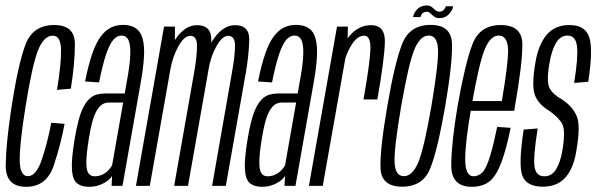

<svg xmlns="http://www.w3.org/2000/svg" viewBox="-20 -698 2240 721"><path d="M78 3.5Q155 3.5 181.8 -76.5Q208.5 -156.5 222.5 -233L172.5 -237Q158.5 -162.5 137.2 -99.5Q116 -36.5 85 -36.5Q53.5 -36.5 54 -100.5Q54.5 -164.5 75.5 -295Q100.5 -452.5 122.5 -508.2Q144.5 -564 178 -564Q208.5 -564 209.2 -510.8Q210 -457.5 194 -360.5L246 -365Q261.5 -463 261.2 -533.5Q261 -604 183.5 -604Q103.5 -604 75.8 -530.8Q48 -457.5 23 -294.5Q2.5 -159 1.5 -77.8Q0.5 3.5 78 3.5Z M314 3.5Q331 3.5 345.2 -0.5Q359.5 -4.5 370.8 -10.8Q382 -17 389.8 -24Q397.5 -31 401 -38L399 0H440L508 -385.5Q523.5 -471 520.8 -518.2Q518 -565.5 498.2 -585Q478.5 -604.5 442 -604.5Q416.5 -604.5 396 -594.2Q375.5 -584 358 -560.5Q340.5 -537 326.2 -495.8Q312 -454.5 299.5 -392L352 -388.5Q365.5 -456 378.5 -494.2Q391.5 -532.5 405.5 -548.5Q419.5 -564.5 436 -564.5Q454 -564.5 462.2 -548Q470.5 -531.5 469.2 -492.5Q468 -453.5 455 -385.5L448.5 -347H374.5Q358 -347 343 -342.8Q328 -338.5 315.8 -327Q303.5 -315.5 293.2 -295.8Q283 -276 274.8 -245.2Q266.5 -214.5 259.5 -171Q247.5 -97 250.2 -59.8Q253 -22.5 269.5 -9.5Q286 3.5 314 3.5ZM334.5 -36Q321 -36 312.8 -46.5Q304.5 -57 304.2 -86.5Q304 -116 313 -173.5Q320 -217.5 328 -245Q336 -272.5 346 -287.2Q356 -302 366.5 -307.5Q377 -313 389 -313H442.5L401 -77.5Q396.5 -68.5 387.2 -58.8Q378 -49 364.8 -42.5Q351.5 -36 334.5 -36Z M490.5 0H542.5L636.5 -532L637 -598H596ZM634 0H686L761 -424.5Q772.5 -491 773.5 -547.2Q774.5 -603.5 719.5 -603.5Q677 -603.5 643 -556.5Q609 -509.5 600 -459L619 -434Q628 -484.5 649.8 -524Q671.5 -563.5 694.5 -563.5Q719.5 -563.5 719.8 -526.5Q720 -489.5 709 -425.5ZM776.5 0H828L903 -424.5Q914.5 -490.5 916 -547Q917.5 -603.5 863 -603.5Q820 -603.5 785.5 -556.2Q751 -509 742.5 -459L762.5 -434Q770.5 -484.5 792.5 -524Q814.5 -563.5 837 -563.5Q862.5 -563.5 862.5 -526.5Q862.5 -489.5 851 -425.5Z M963.5 3.5Q980.5 3.5 994.8 -0.5Q1009 -4.5 1020.2 -10.8Q1031.5 -17 1039.2 -24Q1047 -31 1050.5 -38L1048.5 0H1089.5L1157.5 -385.5Q1173 -471 1170.2 -518.2Q1167.5 -565.5 1147.8 -585Q1128 -604.5 1091.5 -604.5Q1066 -604.5 1045.5 -594.2Q1025 -584 1007.5 -560.5Q990 -537 975.8 -495.8Q961.5 -454.5 949 -392L1001.5 -388.5Q1015 -456 1028 -494.2Q1041 -532.5 1055 -548.5Q1069 -564.5 1085.5 -564.5Q1103.5 -564.5 1111.8 -548Q1120 -531.5 1118.8 -492.5Q1117.5 -453.5 1104.5 -385.5L1098 -347H1024Q1007.5 -347 992.5 -342.8Q977.5 -338.5 965.2 -327Q953 -315.5 942.8 -295.8Q932.5 -276 924.2 -245.2Q916 -214.5 909 -171Q897 -97 899.8 -59.8Q902.5 -22.5 919 -9.5Q935.5 3.5 963.5 3.5ZM984 -36Q970.5 -36 962.2 -46.5Q954 -57 953.8 -86.5Q953.5 -116 962.5 -173.5Q969.5 -217.5 977.5 -245Q985.5 -272.5 995.5 -287.2Q1005.5 -302 1016 -307.5Q1026.5 -313 1038.5 -313H1092L1050.5 -77.5Q1046 -68.5 1036.8 -58.8Q1027.5 -49 1014.2 -42.5Q1001 -36 984 -36Z M1345 -324.5H1397Q1423 -471.5 1425.2 -537.5Q1427.5 -603.5 1373.5 -603.5Q1330.5 -603.5 1297.8 -569Q1265 -534.5 1256 -481.5L1274 -466.5Q1280 -497.5 1301 -530.8Q1322 -564 1347.5 -564Q1372 -564 1371 -515Q1370 -466 1345 -324.5ZM1140 0H1192L1284.5 -522L1286.5 -598H1245.5Z M1490.5 3Q1568 3 1595.5 -65.2Q1623 -133.5 1652 -300Q1680 -465.5 1677.2 -535Q1674.5 -604.5 1597 -604.5Q1519 -604.5 1491 -535.2Q1463 -466 1434.5 -300Q1406 -134 1409 -65.5Q1412 3 1490.5 3ZM1496.5 -36.5Q1464.5 -36.5 1461.8 -87Q1459 -137.5 1486.5 -299.5Q1515 -462 1536.5 -513.2Q1558 -564.5 1590 -564.5Q1622 -564.5 1624.8 -513.5Q1627.5 -462.5 1600 -299.5Q1572 -138 1550.2 -87.2Q1528.5 -36.5 1496.5 -36.5ZM1629.5 -630Q1641.5 -630 1651 -634.2Q1660.5 -638.5 1666.8 -645.8Q1673 -653 1677 -660.2Q1681 -667.5 1681.5 -674.5H1654Q1653.5 -670.5 1650.2 -665.5Q1647 -660.5 1641.8 -657.2Q1636.5 -654 1630.5 -654Q1623.5 -654 1618.2 -657.5Q1613 -661 1608.2 -665.8Q1603.5 -670.5 1597.8 -674Q1592 -677.5 1582.5 -677.5Q1571 -677.5 1561.8 -673.5Q1552.5 -669.5 1546.2 -662.8Q1540 -656 1536 -648.8Q1532 -641.5 1531 -634H1558.5Q1560 -638.5 1562.8 -643.5Q1565.5 -648.5 1570.8 -651.2Q1576 -654 1582.5 -654Q1588.5 -654 1593 -650.5Q1597.5 -647 1602.5 -642.2Q1607.5 -637.5 1613.5 -633.8Q1619.5 -630 1629.5 -630Z M1751.5 3.5 1758.5 -36Q1726.5 -36 1727 -101.5Q1727 -166 1751 -301Q1778 -456.5 1799.5 -511Q1821 -564.5 1853 -564.5Q1886 -564.5 1888 -511Q1888.5 -459 1864.5 -318.5H1747L1741 -282H1911Q1913 -292 1914 -301Q1942.5 -463 1941.5 -534Q1939.5 -604 1860 -604Q1781.5 -604 1754 -531.5Q1726.5 -459.5 1698.5 -301Q1675.5 -164.5 1674.5 -80Q1673 3.5 1751.5 3.5ZM1758.5 -36 1751.5 3.5Q1792 3.5 1818.5 -17Q1843.5 -37 1863.5 -90Q1882.5 -142.5 1897.5 -218L1847 -221.5Q1835.5 -164 1821.5 -115.5Q1807 -67.5 1792.5 -51.5Q1776.5 -36 1758.5 -36Z M2018 3Q2073 3 2103.8 -32.2Q2134.5 -67.5 2144.5 -133Q2160.5 -224.5 2146.2 -260.5Q2132 -296.5 2091.5 -324Q2057.5 -342 2044.2 -366.2Q2031 -390.5 2043 -458.5Q2050.5 -506.5 2067.2 -535.5Q2084 -564.5 2111.5 -564.5Q2142 -564.5 2146.8 -523.5Q2151.5 -482.5 2136 -386.5L2189 -391Q2208 -514 2192.5 -559Q2177 -604 2118.5 -604Q2062.5 -604 2031.5 -565.8Q2000.5 -527.5 1990 -460Q1975.5 -373.5 1989.2 -339.5Q2003 -305.5 2041.5 -282.5Q2078.5 -257 2091.5 -232Q2104.5 -207 2091.5 -131Q2084.5 -89.5 2068.5 -62.8Q2052.5 -36 2024 -36Q1993.5 -36 1987.5 -70.2Q1981.5 -104.5 1999 -215.5L1946.5 -211.5Q1925.5 -74.5 1942.5 -35.8Q1959.5 3 2018 3Z"/></svg>

Font: Anybody ExtraCondensed Light
Style: Italic
Weight: 300
Width: 2
Italic angle: -10°
Version: Version 1.113;gftools[0.9.25]